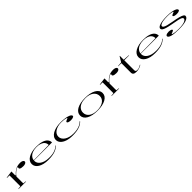

<svg xmlns="http://www.w3.org/2000/svg" viewBox="789 -3146 5642 5642"><g transform="rotate(-45 3610.0 -324.5)"><path d="M66 0V-10L163 -21V-472H58V-483L283 -515V-354L298 -346Q333 -385 368 -415Q403 -445 439 -465Q484 -491 533 -503Q582 -515 639 -515Q679 -515 708.5 -506Q738 -497 754.5 -481Q771 -465 771 -445Q771 -424 754.5 -408Q738 -392 708.5 -383.5Q679 -375 641 -375Q597 -375 565.5 -382Q534 -389 518 -402Q502 -415 502 -433Q502 -441 504 -446.5Q506 -452 508 -457Q510 -462 510 -466Q510 -474 494 -474Q477 -474 448 -458Q419 -442 384 -413Q351 -387 325 -358.5Q299 -330 283 -303V-21L380 -10V0Z M1318 -515Q1450 -515 1542.5 -486.5Q1635 -458 1683.5 -404Q1732 -350 1732 -274H979V-284L1611 -291Q1611 -357 1575.5 -403.5Q1540 -450 1473 -475.5Q1406 -501 1312 -501Q1215 -501 1140 -471.5Q1065 -442 1022.5 -386.5Q980 -331 980 -254Q980 -204 1005.5 -161.5Q1031 -119 1077 -87.5Q1123 -56 1187 -37Q1251 -18 1328 -16Q1395 -12 1455 -18Q1515 -24 1566.5 -39.5Q1618 -55 1661 -80Q1704 -105 1736 -140L1747 -131Q1714 -96 1671 -68.5Q1628 -41 1572.5 -22.5Q1517 -4 1448.5 5.5Q1380 15 1295 15Q1195 15 1115 -4Q1035 -23 978 -57.5Q921 -92 890.5 -140Q860 -188 860 -246Q860 -307 892.5 -356Q925 -405 986 -440.5Q1047 -476 1131 -495.5Q1215 -515 1318 -515Z M2305 15Q2172 15 2072.5 -18Q1973 -51 1917.5 -110Q1862 -169 1862 -246Q1862 -307 1896 -356Q1930 -405 1992 -440.5Q2054 -476 2139.5 -495.5Q2225 -515 2328 -515Q2406 -515 2476 -506.5Q2546 -498 2600.5 -482Q2655 -466 2686 -444Q2717 -422 2717 -394Q2717 -377 2699.5 -365.5Q2682 -354 2653.5 -347.5Q2625 -341 2591 -341Q2533 -341 2495 -354.5Q2457 -368 2457 -394Q2457 -407 2471 -418Q2485 -429 2510 -437Q2557 -453 2557 -461Q2557 -469 2529.5 -478.5Q2502 -488 2453 -494.5Q2404 -501 2338 -501Q2261 -501 2196.5 -483.5Q2132 -466 2083.5 -434Q2035 -402 2008.5 -358Q1982 -314 1982 -260Q1982 -208 2009.5 -162.5Q2037 -117 2087.5 -83Q2138 -49 2209.5 -30Q2281 -11 2369 -11Q2454 -11 2524.5 -25.5Q2595 -40 2650.5 -68.5Q2706 -97 2746 -140L2756 -131Q2724 -96 2681 -68.5Q2638 -41 2582.5 -22.5Q2527 -4 2458.5 5.5Q2390 15 2305 15Z M3340 -515Q3447 -515 3534 -496.5Q3621 -478 3683 -443Q3745 -408 3778.5 -358Q3812 -308 3811 -246Q3811 -186 3777.5 -137.5Q3744 -89 3681.5 -55Q3619 -21 3532.5 -3Q3446 15 3340 15Q3234 15 3148 -3Q3062 -21 3000 -55Q2938 -89 2905 -137.5Q2872 -186 2872 -246Q2872 -308 2905 -358Q2938 -408 3000 -443Q3062 -478 3148 -496.5Q3234 -515 3340 -515ZM3341 -501Q3235 -501 3156.5 -469.5Q3078 -438 3035.5 -380.5Q2993 -323 2993 -246Q2993 -190 3017.5 -145Q3042 -100 3087 -67Q3132 -34 3196 -16.5Q3260 1 3340 1Q3420 1 3484.5 -16.5Q3549 -34 3595 -66.5Q3641 -99 3665.5 -144.5Q3690 -190 3690 -246Q3690 -304 3665.5 -351Q3641 -398 3595.5 -431.5Q3550 -465 3486 -483Q3422 -501 3341 -501Z M3934 0V-10L4031 -21V-472H3926V-483L4151 -515V-354L4166 -346Q4201 -385 4236 -415Q4271 -445 4307 -465Q4352 -491 4401 -503Q4450 -515 4507 -515Q4547 -515 4576.5 -506Q4606 -497 4622.5 -481Q4639 -465 4639 -445Q4639 -424 4622.5 -408Q4606 -392 4576.5 -383.5Q4547 -375 4509 -375Q4465 -375 4433.5 -382Q4402 -389 4386 -402Q4370 -415 4370 -433Q4370 -441 4372 -446.5Q4374 -452 4376 -457Q4378 -462 4378 -466Q4378 -474 4362 -474Q4345 -474 4316 -458Q4287 -442 4252 -413Q4219 -387 4193 -358.5Q4167 -330 4151 -303V-21L4248 -10V0Z M4961 15Q4888 15 4854 -9.5Q4820 -34 4820 -86V-480H4691V-490L4831 -500L4930 -664H4940V-503L5141 -490V-480H4940V-69Q4940 -35 4956.5 -20.5Q4973 -6 5009 -6Q5055 -6 5093.5 -22Q5132 -38 5174 -62L5178 -53Q5163 -41 5139 -29.5Q5115 -18 5085.5 -7.5Q5056 3 5024 9Q4992 15 4961 15Z M5756 -515Q5888 -515 5980.5 -486.5Q6073 -458 6121.5 -404Q6170 -350 6170 -274H5417V-284L6049 -291Q6049 -357 6013.5 -403.5Q5978 -450 5911 -475.5Q5844 -501 5750 -501Q5653 -501 5578 -471.5Q5503 -442 5460.5 -386.5Q5418 -331 5418 -254Q5418 -204 5443.5 -161.5Q5469 -119 5515 -87.5Q5561 -56 5625 -37Q5689 -18 5766 -16Q5833 -12 5893 -18Q5953 -24 6004.5 -39.5Q6056 -55 6099 -80Q6142 -105 6174 -140L6185 -131Q6152 -96 6109 -68.5Q6066 -41 6010.5 -22.5Q5955 -4 5886.5 5.5Q5818 15 5733 15Q5633 15 5553 -4Q5473 -23 5416 -57.5Q5359 -92 5328.5 -140Q5298 -188 5298 -246Q5298 -307 5330.5 -356Q5363 -405 5424 -440.5Q5485 -476 5569 -495.5Q5653 -515 5756 -515Z M6728 15Q6630 15 6555 8Q6480 1 6429 -13.5Q6378 -28 6352 -47.5Q6326 -67 6326 -93Q6326 -113 6344 -126Q6362 -139 6391 -146Q6420 -153 6454 -153Q6486 -153 6514 -147Q6542 -141 6559.5 -130.5Q6577 -120 6577 -105Q6577 -93 6565 -83Q6553 -73 6532 -67Q6499 -57 6485.5 -50.5Q6472 -44 6472 -38Q6472 -29 6505.5 -20Q6539 -11 6596.5 -5Q6654 1 6727 1Q6825 1 6896.5 -12Q6968 -25 7007 -50.5Q7046 -76 7046 -112Q7046 -137 7012.5 -157Q6979 -177 6900 -196Q6821 -215 6685 -237Q6557 -260 6482 -282.5Q6407 -305 6374.5 -331Q6342 -357 6342 -387Q6342 -446 6449 -480.5Q6556 -515 6747 -515Q6853 -515 6937 -500.5Q7021 -486 7069.5 -460Q7118 -434 7118 -399Q7118 -382 7100.5 -371Q7083 -360 7055 -354.5Q7027 -349 6996 -349Q6972 -349 6948.5 -352Q6925 -355 6906.5 -361Q6888 -367 6877 -376.5Q6866 -386 6866 -397Q6866 -421 6922 -439Q6950 -448 6960 -453.5Q6970 -459 6970 -464Q6970 -470 6951 -477Q6932 -484 6901 -489.5Q6870 -495 6831.5 -498Q6793 -501 6753 -501Q6651 -501 6578.5 -489.5Q6506 -478 6467 -456Q6428 -434 6428 -404Q6428 -379 6459.5 -357.5Q6491 -336 6560.5 -317Q6630 -298 6741 -279Q6888 -254 6974 -231Q7060 -208 7098 -184Q7136 -160 7136 -129Q7136 -95 7108.5 -68Q7081 -41 7028.5 -22.5Q6976 -4 6900 5.5Q6824 15 6728 15Z"/></g></svg>

Font: Kalnia Expanded Light
Style: Regular
Weight: 300
Width: 7
Designer: Frida Medrano
Foundry: Frida Medrano
Version: Version 1.105